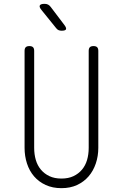

<svg xmlns="http://www.w3.org/2000/svg" viewBox="-20 -970 640 1000"><path d="M108 -705Q108 -718 114 -724Q120 -730 133 -730Q146 -730 152 -724Q158 -718 158 -705V-200Q158 -166 166.5 -137Q175 -108 193 -86.5Q211 -65 237.5 -52.5Q264 -40 300 -40Q336 -40 362.5 -52.5Q389 -65 407 -86.5Q425 -108 433.5 -137Q442 -166 442 -200V-705Q442 -718 448 -724Q454 -730 467 -730Q480 -730 486 -724Q492 -718 492 -705V-200Q492 -157 479 -118.5Q466 -80 441.5 -51.5Q417 -23 381.5 -6.5Q346 10 300 10Q254 10 218 -6.5Q182 -23 157.5 -51.5Q133 -80 120.5 -118.5Q108 -157 108 -200ZM301 -810Q292 -810 285 -813Q278 -816 272 -824L196 -918Q183 -934 187.5 -942Q192 -950 212 -950Q223 -950 230.5 -946Q238 -942 244 -934L316 -839Q327 -824 323.5 -817Q320 -810 301 -810Z"/></svg>

Font: Maple Mono Thin
Style: Regular
Weight: 250
Monospace: yes
Designer: subframe7536
Version: Version 7.000